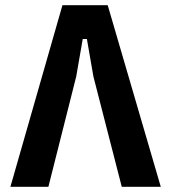

<svg xmlns="http://www.w3.org/2000/svg" viewBox="-20 -718 658 738"><path d="M220 -698H394L598 0H448L339 -424L314 -568H298L273 -424L166 0H20Z"/></svg>

Font: IBM Plex Sans Condensed
Style: Bold
Weight: 700
Width: 3
Designer: Mike Abbink, Paul van der Laan, Pieter van Rosmalen
Foundry: Bold Monday
Version: Version 3.201